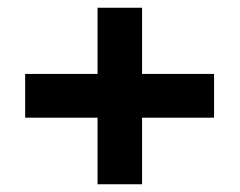

<svg xmlns="http://www.w3.org/2000/svg" viewBox="-20 -537 619 496"><path d="M232 -61V-517H347V-61ZM45 -233V-346H533V-233Z"/></svg>

Font: DM Sans 17pt
Style: Bold
Weight: 700
Version: Version 4.004;gftools[0.9.30]